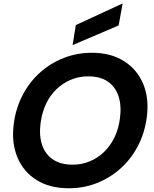

<svg xmlns="http://www.w3.org/2000/svg" viewBox="-20 -994 822 1026"><path d="M347 12Q246 12 175.5 -32Q105 -76 72.5 -154.5Q40 -233 54 -335Q65 -417 101 -486Q137 -555 193 -605.5Q249 -656 320 -684Q391 -712 472 -712Q572 -712 642.5 -667.5Q713 -623 745.5 -545Q778 -467 764 -365Q753 -283 717 -214Q681 -145 625 -94.5Q569 -44 498.5 -16Q428 12 347 12ZM368 -114Q416 -114 459 -131.5Q502 -149 536 -182Q570 -215 592 -260.5Q614 -306 621 -362Q630 -431 613 -481Q596 -531 555.5 -558.5Q515 -586 451 -586Q402 -586 359 -568Q316 -550 282 -517.5Q248 -485 226.5 -440Q205 -395 197 -338Q188 -270 205 -219.5Q222 -169 263.5 -141.5Q305 -114 368 -114ZM368 -753 385 -860 632 -974H635L614 -858Z"/></svg>

Font: DM Sans 36pt ExtraBold
Style: Italic
Weight: 800
Italic angle: -10°
Designer: Colophon Foundry, Jonny Pinhorn
Foundry: Colophon Foundry
Version: Version 4.004;gftools[0.9.30]